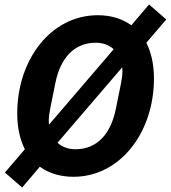

<svg xmlns="http://www.w3.org/2000/svg" viewBox="-20 -778 763 858"><path d="M308 12C517 12 668 -186 668 -427C668 -492 655 -545 634 -587L723 -691L646 -758L567 -665C524 -696 472 -710 417 -710C208 -710 57 -512 57 -271C57 -206 70 -153 91 -111L2 -7L79 60L158 -33C201 -2 253 12 308 12ZM205 -296 227 -405C250 -521 313 -587 408 -587C440 -587 467 -577 488 -558L199 -221C198 -228 198 -235 198 -240C198 -256 201 -276 205 -296ZM317 -111C285 -111 258 -121 237 -140L526 -477C527 -470 527 -463 527 -458C527 -442 524 -422 520 -402L498 -293C475 -177 412 -111 317 -111Z"/></svg>

Font: LVC Sans
Style: Bold Italic
Weight: 700
Italic angle: -11.31°
Designer: Mike Abbink, Paul van der Laan, Pieter van Rosmalen
Foundry: Bold Monday
Version: Version 3.0